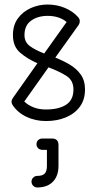

<svg xmlns="http://www.w3.org/2000/svg" viewBox="-20 -529 426 847"><path d="M36 -65Q31 -72 31 -80Q31 -82 31 -83Q31 -83 31 -83Q32 -90 37 -97L145 -250Q101 -269 69 -296.5Q37 -324 37 -374Q37 -418 59 -448Q81 -478 116 -493.5Q151 -509 190 -509Q231 -509 266.5 -494Q302 -479 325 -453Q332 -445 332 -435Q332 -427 327 -419L224 -275Q257 -262 287 -244.5Q317 -227 336 -200.5Q355 -174 355 -134Q355 -89 332 -58Q309 -27 270 -11Q231 5 183 5Q136 5 97 -13.5Q58 -32 36 -65ZM88 -374Q88 -343 112 -325.5Q136 -308 175 -293L274 -432Q241 -459 190 -459Q147 -459 117.5 -438Q88 -417 88 -374ZM304 -134Q304 -174 274 -193.5Q244 -213 194 -232L87 -81Q104 -65 128 -55.5Q152 -46 183 -46Q239 -46 271.5 -67Q304 -88 304 -134ZM144 298Q134 298 126.5 290.5Q119 283 119 272Q119 262 126.5 254.5Q134 247 144 247Q168 247 177.5 236.5Q187 226 187 203V132H167Q156 132 148.5 125Q141 118 141 107Q141 96 148.5 89Q156 82 167 82H209Q238 82 238 111V203Q238 247 213.5 272.5Q189 298 144 298Z"/></svg>

Font: Libertine Sup
Style: Regular
Weight: 400
Designer: Bastien Sozeau
Foundry: NBR — Bastien Sozeau
Version: Version 2.003; ttfautohint (v1.8.4.7-5d5b);gftools[0.9.33]